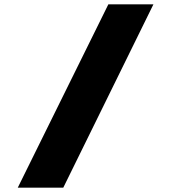

<svg xmlns="http://www.w3.org/2000/svg" viewBox="-20 -720 805 886"><path d="M62 146 480 -700H688L272 146Z"/></svg>

Font: Lexend Mega ExtraBold
Style: Regular
Weight: 800
Designer: Bonnie Shaver-Troup, Thomas Jockin
Foundry: Lexend
Version: Version 1.007